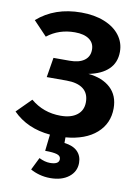

<svg xmlns="http://www.w3.org/2000/svg" viewBox="-103 -779 806 1109"><g transform="rotate(10 300.0 -224.5)"><path d="M317 15V48Q368 54 394 80Q420 106 420 147Q420 198 379 230Q338 262 271 262Q237 262 206.5 253.5Q176 245 154 232L190 159Q224 176 254 176Q307 176 307 145Q307 126 285 119Q263 112 215 112L226 15Q91 3 7 -82L91 -166Q166 -103 267 -103Q328 -103 363 -130Q398 -157 398 -205Q398 -257 364 -283Q330 -309 266 -309H150L169 -425H265Q319 -425 349.5 -447Q380 -469 380 -510Q380 -549 350 -570.5Q320 -592 266 -592Q172 -592 104 -538L25 -621Q127 -711 283 -711Q360 -711 418.5 -687.5Q477 -664 509 -622Q541 -580 541 -526Q541 -463 500.5 -423.5Q460 -384 384 -369Q467 -361 514.5 -317Q562 -273 562 -198Q562 -109 497.5 -52Q433 5 317 15Z"/></g></svg>

Font: Fira Mono
Style: Bold
Weight: 700
Monospace: yes
Designer: Carrois Corporate & Edenspiekermann AG
Foundry: Carrois Corporate GbR & Edenspiekermann AG
Version: Version 3.206